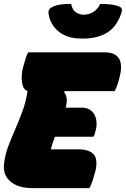

<svg xmlns="http://www.w3.org/2000/svg" viewBox="-24 -970 649 990"><path d="M144 0Q70 0 30 -34Q-10 -68 -3 -126Q2 -172 18.5 -215.5Q35 -259 54.5 -303.5Q74 -348 92 -396.5Q110 -445 118 -501Q95 -508 89.5 -545Q84 -582 96 -627Q103 -653 108.5 -669.5Q114 -686 121 -700H519Q570 -700 589.5 -668Q609 -636 593 -574Q588 -552 581.5 -533Q575 -514 567 -500H310L306 -495Q318 -480 320 -461.5Q322 -443 315 -415H398Q430 -415 448.5 -397.5Q467 -380 472 -354Q477 -328 470 -300Q465 -277 458 -265H259Q253 -249 247.5 -232.5Q242 -216 238 -200H380Q436 -200 459 -174Q482 -148 468 -88Q461 -62 454 -40Q447 -18 437 0ZM493 -950Q528 -950 554.5 -946Q581 -942 595 -934Q610 -926 602 -903Q577 -830 526.5 -800.5Q476 -771 404 -771H398Q322 -771 277.5 -808Q233 -845 226 -903Q225 -914 230 -921.5Q235 -929 244 -933Q264 -943 286.5 -946.5Q309 -950 343 -950Q348 -923 362.5 -910Q377 -897 404 -894Q437 -895 458 -908.5Q479 -922 493 -950Z"/></svg>

Font: Recursive Sn Csl St XBk
Style: Italic
Weight: 1000
Italic angle: -15°
Version: Version 1.085;hotconv 1.1.0;makeotfexe 2.6.0; ttfautohint (v